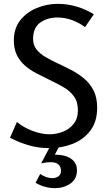

<svg xmlns="http://www.w3.org/2000/svg" viewBox="-20 -758 556 998"><path d="M280 -738Q330 -738 377.5 -724Q425 -710 468 -684L422 -617Q391 -640 354.5 -653.5Q318 -667 279 -667Q226 -667 189 -640.5Q152 -614 152 -556Q152 -524 169.5 -501.5Q187 -479 216 -462Q245 -445 279 -429Q314 -413 350.5 -394Q387 -375 417.5 -349.5Q448 -324 466.5 -287.5Q485 -251 485 -198Q485 -126 450 -79.5Q415 -33 358 -10.5Q301 12 235 12Q181 12 130.5 -2.5Q80 -17 32 -42L68 -124Q101 -96 148 -78Q195 -60 238 -60Q271 -60 305 -72.5Q339 -85 362 -113Q385 -141 385 -185Q385 -229 364 -257.5Q343 -286 309 -305.5Q275 -325 237 -343Q204 -359 171 -376Q138 -393 111 -416Q84 -439 68 -471Q52 -503 52 -548Q52 -611 85.5 -653Q119 -695 171.5 -716.5Q224 -738 280 -738ZM247 -9H294L265 46Q320 46 350 67.5Q380 89 380 127Q380 173 345.5 196.5Q311 220 265 220Q240 220 214 213Q188 206 165 192L189 146Q204 157 220.5 162.5Q237 168 252 168Q271 168 284 158.5Q297 149 297 130Q297 109 284 97Q271 85 242 85Q232 85 220 86.5Q208 88 194 91Z"/></svg>

Font: Rosario Light
Style: Regular
Weight: 400
Version: Version 1.101; ttfautohint (v1.8.1.43-b0c9)